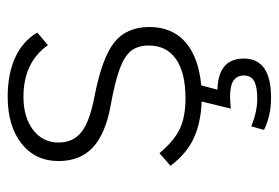

<svg xmlns="http://www.w3.org/2000/svg" viewBox="-130 -390 708 487"><g transform="rotate(-90 223.5 -147.0)"><path d="M250 10 239 51Q318 53 318 118Q318 187 219 187Q172 187 137 169L146 137Q184 152 215 152Q247 152 261 144Q275 136 275 118Q275 101 262.5 92Q250 83 220 83Q213 83 191 85L209 11Q154 9 115 -9.5Q76 -28 46 -68L78 -96Q109 -59 139.5 -44.5Q170 -30 217 -30Q282 -30 316.5 -54Q351 -78 351 -123Q351 -151 337.5 -168Q324 -185 291.5 -197Q259 -209 198 -220Q127 -233 92.5 -265Q58 -297 58 -352Q58 -411 102.5 -446Q147 -481 221 -481Q279 -481 320.5 -462Q362 -443 384 -406L352 -379Q308 -441 221 -441Q169 -441 137 -416.5Q105 -392 105 -352Q105 -315 131.5 -294Q158 -273 221 -261Q319 -242 358.5 -211Q398 -180 398 -122Q398 -64 360 -30.5Q322 3 250 10Z"/></g></svg>

Font: KoHo Light
Style: Regular
Weight: 300
Version: Version 1.000; ttfautohint (v1.6)